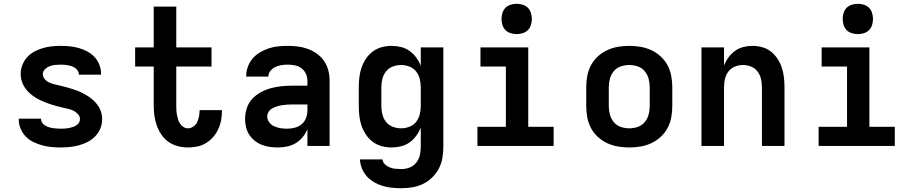

<svg xmlns="http://www.w3.org/2000/svg" viewBox="-20 -770 4840 1013"><path d="M299 8Q274 8 249.5 5.5Q225 3 201.5 -3.5Q178 -10 155.5 -21Q133 -32 116 -49.5Q99 -67 89 -90.5Q79 -114 79 -138V-144H196V-143Q196 -133 202 -123.5Q208 -114 217 -108.5Q226 -103 236 -99.5Q246 -96 256.5 -94.5Q267 -93 277.5 -92Q288 -91 299 -91Q310 -91 320.5 -91.5Q331 -92 341 -94Q351 -96 361.5 -99Q372 -102 381 -107.5Q390 -113 396 -122Q402 -131 402 -141Q402 -157 391 -168.5Q380 -180 366.5 -186.5Q353 -193 338 -196Q323 -199 308 -203Q293 -207 278.5 -210.5Q264 -214 249.5 -219Q235 -224 220.5 -229.5Q206 -235 192.5 -241.5Q179 -248 166 -256Q153 -264 141.5 -274Q130 -284 120 -296Q110 -308 103 -321.5Q96 -335 92.5 -350Q89 -365 89 -380Q89 -404 98 -427Q107 -450 123 -468Q139 -486 160.5 -497.5Q182 -509 205.5 -516Q229 -523 253 -525.5Q277 -528 301 -528Q325 -528 349 -525.5Q373 -523 396 -516.5Q419 -510 440.5 -498.5Q462 -487 478.5 -469.5Q495 -452 504 -429Q513 -406 513 -382V-376H396V-377Q396 -392 385 -403.5Q374 -415 360 -420Q346 -425 331 -427Q316 -429 301 -429Q286 -429 271 -427.5Q256 -426 242.5 -421Q229 -416 217.5 -405Q206 -394 206 -379Q206 -364 216.5 -352Q227 -340 241 -334Q255 -328 270 -324.5Q285 -321 300 -317.5Q315 -314 329.5 -310Q344 -306 358.5 -301.5Q373 -297 387.5 -291.5Q402 -286 415.5 -279Q429 -272 442 -264Q455 -256 466.5 -246Q478 -236 488 -224.5Q498 -213 505 -199.5Q512 -186 515.5 -171Q519 -156 519 -141Q519 -116 509.5 -92.5Q500 -69 482.5 -51Q465 -33 443 -21.5Q421 -10 397 -3.5Q373 3 348.5 5.5Q324 8 299 8Z M971 8Q944 8 917.5 1Q891 -6 869 -21.5Q847 -37 831.5 -60Q816 -83 807 -108.5Q798 -134 794.5 -161Q791 -188 791 -215V-419H693V-520H791V-735H910V-520H1096V-419H910V-215Q910 -202 910.5 -189.5Q911 -177 913.5 -164.5Q916 -152 919.5 -140Q923 -128 930 -117.5Q937 -107 948 -100Q959 -93 971 -93Q987 -93 1000.5 -102.5Q1014 -112 1020.5 -126Q1027 -140 1030 -156Q1033 -172 1033 -187V-189H1151V-185Q1151 -160 1146.5 -135.5Q1142 -111 1131.5 -88.5Q1121 -66 1104.5 -47Q1088 -28 1066.5 -15Q1045 -2 1020.5 3Q996 8 971 8Z M1446 8Q1424 8 1402.5 5Q1381 2 1361 -6Q1341 -14 1323.5 -28Q1306 -42 1294.5 -60Q1283 -78 1278 -99.5Q1273 -121 1273 -143Q1273 -171 1282 -199Q1291 -227 1310.5 -248Q1330 -269 1355.5 -283Q1381 -297 1408.5 -304.5Q1436 -312 1464.5 -315Q1493 -318 1522 -318H1602V-344Q1602 -363 1594 -380.5Q1586 -398 1571 -409.5Q1556 -421 1537 -425Q1518 -429 1499 -429Q1482 -429 1465.5 -426.5Q1449 -424 1433.5 -417Q1418 -410 1407 -396.5Q1396 -383 1396 -367V-366H1279V-369Q1279 -394 1288 -418.5Q1297 -443 1313.5 -462Q1330 -481 1352 -494Q1374 -507 1398.5 -515Q1423 -523 1448 -525.5Q1473 -528 1499 -528Q1526 -528 1553 -524.5Q1580 -521 1605.5 -511.5Q1631 -502 1653.5 -485.5Q1676 -469 1691 -446.5Q1706 -424 1712.5 -397.5Q1719 -371 1719 -344V0H1602V-87Q1592 -65 1576.5 -46Q1561 -27 1540 -14.5Q1519 -2 1494.5 3Q1470 8 1446 8ZM1495 -91Q1516 -91 1536.5 -96.5Q1557 -102 1572.5 -115.5Q1588 -129 1595 -148.5Q1602 -168 1602 -189V-219H1522Q1508 -219 1494.5 -218Q1481 -217 1468 -215Q1455 -213 1442 -209Q1429 -205 1417 -198.5Q1405 -192 1397.5 -180.5Q1390 -169 1390 -155Q1390 -138 1401 -124Q1412 -110 1428 -103Q1444 -96 1461 -93.5Q1478 -91 1495 -91Z M2098 223Q2073 223 2048 220.5Q2023 218 1999.5 211Q1976 204 1954 191.5Q1932 179 1915.5 160.5Q1899 142 1889.5 118.5Q1880 95 1879 71H1998Q1999 86 2011 97Q2023 108 2037 113.5Q2051 119 2066.5 120.5Q2082 122 2098 122Q2120 122 2141 114Q2162 106 2176 88.5Q2190 71 2195 49Q2200 27 2200 5V-97Q2191 -74 2176 -53.5Q2161 -33 2140.5 -18.5Q2120 -4 2095.5 2Q2071 8 2046 8Q2019 8 1993.5 1Q1968 -6 1947 -21.5Q1926 -37 1911 -59.5Q1896 -82 1887.5 -106.5Q1879 -131 1876 -157.5Q1873 -184 1873 -210V-310Q1873 -336 1876 -362.5Q1879 -389 1887.5 -413.5Q1896 -438 1911 -460.5Q1926 -483 1947 -498.5Q1968 -514 1993.5 -521Q2019 -528 2046 -528Q2071 -528 2095.5 -522Q2120 -516 2140.5 -501.5Q2161 -487 2176 -466.5Q2191 -446 2200 -423V-520H2319V5Q2319 34 2314 63.5Q2309 93 2295.5 119Q2282 145 2260.5 166Q2239 187 2212.5 200Q2186 213 2156.5 218Q2127 223 2098 223ZM2096 -93Q2118 -93 2139.5 -101Q2161 -109 2175 -126.5Q2189 -144 2194.5 -166Q2200 -188 2200 -210V-310Q2200 -332 2194.5 -354Q2189 -376 2175 -393.5Q2161 -411 2139.5 -419Q2118 -427 2096 -427Q2074 -427 2052.5 -419Q2031 -411 2017 -393.5Q2003 -376 1997.5 -354Q1992 -332 1992 -310V-210Q1992 -188 1997.5 -166Q2003 -144 2017 -126.5Q2031 -109 2052.5 -101Q2074 -93 2096 -93Z M2499 0V-101H2649V-419H2515V-520H2767V-101H2901V0ZM2706 -590Q2690 -590 2674 -595Q2658 -600 2647 -611Q2636 -622 2631 -638Q2626 -654 2626 -670Q2626 -686 2631 -702Q2636 -718 2647 -729Q2658 -740 2674 -745Q2690 -750 2706 -750Q2722 -750 2738 -745Q2754 -740 2765 -729Q2776 -718 2781 -702Q2786 -686 2786 -670Q2786 -654 2781 -638Q2776 -622 2765 -611Q2754 -600 2738 -595Q2722 -590 2706 -590Z M3300 8Q3270 8 3240.5 3Q3211 -2 3184 -14.5Q3157 -27 3134.5 -47.5Q3112 -68 3098 -94.5Q3084 -121 3078.5 -150.5Q3073 -180 3073 -210V-310Q3073 -340 3078.5 -369.5Q3084 -399 3098 -425.5Q3112 -452 3134.5 -472.5Q3157 -493 3184 -505.5Q3211 -518 3240.5 -523Q3270 -528 3300 -528Q3330 -528 3359.5 -523Q3389 -518 3416 -505.5Q3443 -493 3465.5 -472.5Q3488 -452 3502 -425.5Q3516 -399 3521.5 -369.5Q3527 -340 3527 -310V-210Q3527 -180 3521.5 -150.5Q3516 -121 3502 -94.5Q3488 -68 3465.5 -47.5Q3443 -27 3416 -14.5Q3389 -2 3359.5 3Q3330 8 3300 8ZM3300 -93Q3323 -93 3345 -100.5Q3367 -108 3381.5 -125.5Q3396 -143 3402 -165Q3408 -187 3408 -210V-310Q3408 -333 3402 -355Q3396 -377 3381.5 -394.5Q3367 -412 3345 -419.5Q3323 -427 3300 -427Q3277 -427 3255 -419.5Q3233 -412 3218.5 -394.5Q3204 -377 3198 -355Q3192 -333 3192 -310V-210Q3192 -187 3198 -165Q3204 -143 3218.5 -125.5Q3233 -108 3255 -100.5Q3277 -93 3300 -93Z M3681 0V-520H3800V-424Q3809 -447 3823.5 -467Q3838 -487 3858 -501.5Q3878 -516 3902 -522Q3926 -528 3950 -528Q3976 -528 4001.5 -521Q4027 -514 4047.5 -498Q4068 -482 4082.5 -459.5Q4097 -437 4105 -412.5Q4113 -388 4116 -362Q4119 -336 4119 -310V0H4000V-310Q4000 -332 3995 -353.5Q3990 -375 3977 -392.5Q3964 -410 3943 -418.5Q3922 -427 3900 -427Q3878 -427 3857 -418.5Q3836 -410 3823 -392.5Q3810 -375 3805 -353.5Q3800 -332 3800 -310V0Z M4299 0V-101H4449V-419H4315V-520H4567V-101H4701V0ZM4506 -590Q4490 -590 4474 -595Q4458 -600 4447 -611Q4436 -622 4431 -638Q4426 -654 4426 -670Q4426 -686 4431 -702Q4436 -718 4447 -729Q4458 -740 4474 -745Q4490 -750 4506 -750Q4522 -750 4538 -745Q4554 -740 4565 -729Q4576 -718 4581 -702Q4586 -686 4586 -670Q4586 -654 4581 -638Q4576 -622 4565 -611Q4554 -600 4538 -595Q4522 -590 4506 -590Z"/></svg>

Font: Iosevka Extended
Style: Bold
Weight: 700
Width: 7
Monospace: yes
Designer: Belleve Invis
Foundry: Belleve Invis
Version: Version 32.5.0; ttfautohint (v1.8.4)